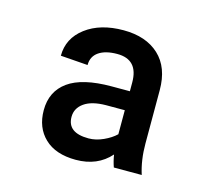

<svg xmlns="http://www.w3.org/2000/svg" viewBox="-66 -797 580 535"><g transform="rotate(15 223.5 -529.5)"><path d="M301.8 -344.2Q295.9 -360.8 293 -379.4Q255.9 -337.4 193.4 -337.4Q135.3 -337.4 103.5 -367.7Q71.8 -397.9 71.8 -448.2Q71.8 -502.4 112.5 -531.7Q153.3 -561 237.3 -561H290V-586.4Q290 -652.3 229.5 -652.3Q195.8 -652.3 176.5 -639.2Q157.2 -626 157.2 -601.1L78.6 -606.9Q78.6 -657.2 120.6 -689Q162.6 -720.7 229.5 -720.7Q294.4 -720.7 332 -685.8Q369.6 -650.9 369.6 -585.4V-431.2Q369.6 -383.8 382.3 -344.2ZM212.4 -404.3Q233.4 -404.3 254.9 -414.1Q276.4 -423.8 290 -437V-506.3H235.4Q194.8 -505.9 173.1 -490.5Q151.4 -475.1 151.4 -450.2Q151.4 -404.3 212.4 -404.3Z"/></g></svg>

Font: Vazir FD-UI
Style: Regular-FD-UI
Weight: 400
Designer: Saber Rastikerdar
Foundry: Saber Rastikerdar
Version: Version 30.1.0